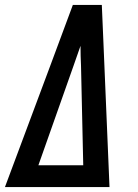

<svg xmlns="http://www.w3.org/2000/svg" viewBox="-37 -755 557 775"><path d="M-17 0 166 -490 257 -735H374L380 -595L405 0ZM299 -88 290 -490Q289 -510 288.5 -530Q288 -550 288 -570Q281 -550 274 -530Q267 -510 260 -490L118 -88Z"/></svg>

Font: Iosevka SS04 Semibold Oblique
Style: Regular
Weight: 600
Italic angle: -9°
Monospace: yes
Designer: Belleve Invis
Foundry: Belleve Invis
Version: Version 19.0.0; ttfautohint (v1.8.4)